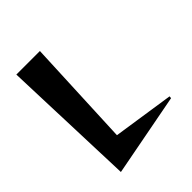

<svg xmlns="http://www.w3.org/2000/svg" viewBox="-216 -916 1066 1066"><g transform="rotate(-45 317.0 -383.5)"><path d="M116 13 88 -780H273L245 -147L604 -93L603 -80Z"/></g></svg>

Font: Reggae One
Style: Regular
Weight: 400
Designer: Fontworks Inc.
Foundry: Fontworks Inc.
Version: Version 1.100